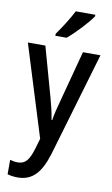

<svg xmlns="http://www.w3.org/2000/svg" viewBox="-107 -819 647 1112"><g transform="rotate(10 216.5 -263.0)"><path d="M360 -757V-766H245C222 -721 188 -667 153 -618V-606H219C264 -643 334 -717 360 -757ZM3 -540 170 -3 153 55C132 126 111 154 65 154C50 154 33 151 20 147V232C38 237 57 240 80 240C167 240 215 185 250 71L430 -540H327L248 -243C235 -197 225 -155 220 -122H216C210 -161 200 -203 189 -243L106 -540Z"/></g></svg>

Font: Noto Sans Khmer UI Condensed Medium
Style: Regular
Weight: 500
Width: 3
Designer: Danh Hong and the Monotype Design Team
Foundry: Monotype Imaging Inc.
Version: Version 2.002